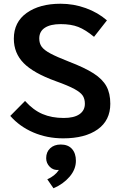

<svg xmlns="http://www.w3.org/2000/svg" viewBox="-20 -730 645 1027"><path d="M35 -110 114 -190Q158 -141 207.5 -120Q257 -99 321 -99Q376 -99 405 -119Q434 -139 434 -175Q434 -201 422.5 -218.5Q411 -236 378 -254Q345 -272 278 -296Q159 -339 106.5 -392.5Q54 -446 54 -523Q54 -612 123 -661Q192 -710 304 -710Q374 -710 439 -686.5Q504 -663 552 -621L483 -533Q437 -571 398.5 -586Q360 -601 304 -601Q250 -601 220 -581.5Q190 -562 190 -524Q190 -498 203 -480Q216 -462 249.5 -444Q283 -426 347 -401Q433 -368 480.5 -337.5Q528 -307 549 -269Q570 -231 570 -175Q570 -86 502.5 -38Q435 10 318 10Q232 10 158.5 -21.5Q85 -53 35 -110ZM233 229Q274 211 295 179Q266 182 246.5 162.5Q227 143 227 116Q227 83 248.5 63Q270 43 305 43Q344 43 365 66.5Q386 90 386 130Q386 176 352 215.5Q318 255 266 277Z"/></svg>

Font: Niramit
Style: Bold
Weight: 700
Designer: Katatrad Aksorn Co.,Ltd.
Foundry: Cadson Demak Co.,Ltd.
Version: Version 1.001; ttfautohint (v1.6)